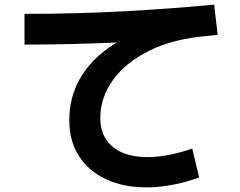

<svg xmlns="http://www.w3.org/2000/svg" viewBox="-20 -763 1040 831"><path d="M907 -743 922 -612Q714 -590 503 -580Q292 -570 86 -570V-703Q309 -703 513.5 -714Q718 -725 907 -743ZM812 -120 842 5Q782 27 723.5 37.5Q665 48 613 48Q515 48 439.5 13Q364 -22 322 -87Q280 -152 280 -243Q280 -339 323 -417Q366 -495 445.5 -552.5Q525 -610 633.5 -646Q742 -682 872 -693L883 -608Q732 -596 627 -544Q522 -492 468 -415.5Q414 -339 414 -253Q414 -198 439 -160Q464 -122 509.5 -102.5Q555 -83 618 -83Q660 -83 708.5 -92Q757 -101 812 -120Z"/></svg>

Font: Murecho Thin SemiBold
Style: Regular
Weight: 600
Version: Version 1.010